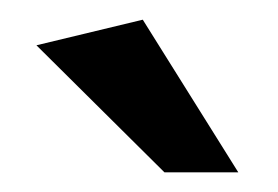

<svg xmlns="http://www.w3.org/2000/svg" viewBox="-20 -781 282 195"><path d="M147 -606H222L125 -761L17 -735Z"/></svg>

Font: Geom
Style: Regular
Weight: 400
Version: Version 1.102